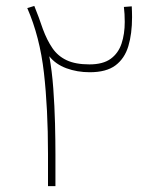

<svg xmlns="http://www.w3.org/2000/svg" viewBox="-20 -636 534 656"><path d="M430.2 -614.3Q430.7 -605 430.9 -595.7Q431.2 -586.4 431.2 -577.6Q431.2 -520.5 418.5 -478.3Q405.8 -436 374.5 -412.6Q343.3 -389.2 286.6 -389.2Q243.7 -389.2 206.8 -402.8Q169.9 -416.5 148.4 -443.8Q157.7 -393.6 162.1 -333.3Q166.5 -272.9 168 -214.1Q169.4 -155.3 169.4 -109.4V0H144V-110.8Q144 -264.6 130.1 -387.2Q116.2 -509.8 73.2 -608.4L97.2 -615.7Q105.5 -595.2 112.1 -577.4Q118.7 -559.6 126.5 -536.6Q140.6 -498.5 159.2 -471.4Q177.7 -444.3 207.8 -430.2Q237.8 -416 285.6 -416Q332 -416 358.2 -435.1Q384.3 -454.1 395.3 -487.1Q406.2 -520 406.2 -561Q406.2 -588.9 403.3 -612.3Z"/></svg>

Font: Vazirmatn RD Thin
Style: Regular
Weight: 100
Designer: Saber Rastikerdar
Foundry: Saber Rastikerdar
Version: Version 32.102